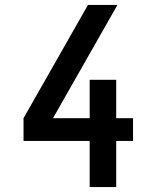

<svg xmlns="http://www.w3.org/2000/svg" viewBox="-20 -755 640 775"><path d="M342 0V-186H75V-278L335 -735H454L194 -278H342V-433H449V-278H517V-186H449V0Z"/></svg>

Font: Zed Mono Semibold Extended
Style: Regular
Weight: 600
Width: 7
Monospace: yes
Designer: Belleve Invis
Foundry: Belleve Invis
Version: Version 1.0.0; ttfautohint (v1.8.4)